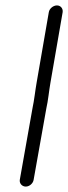

<svg xmlns="http://www.w3.org/2000/svg" viewBox="-20 -671 251 708"><path d="M115 -366C110 -338 106 -300 100 -273L53 -8C51 5 61 17 75 17C89 17 102 5 104 -8L151 -272C157 -297 161 -338 166 -366L211 -626C213 -639 204 -651 190 -651C176 -651 162 -639 160 -626ZM101 -278Z"/></svg>

Font: Blanket
Style: LightObl
Weight: 300
Foundry: Cannot Into Space Fonts
Version: Version 0.9